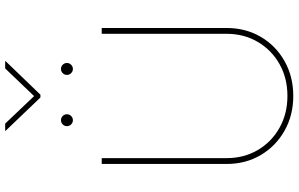

<svg xmlns="http://www.w3.org/2000/svg" viewBox="-225 -914 1149 739"><g transform="rotate(-90 349.5 -544.5)"><path d="M349.6 9.8Q275.4 9.8 216.1 -23.7Q156.7 -57.1 122.3 -115.2Q87.9 -173.3 87.9 -247.1V-727.5H110.4V-247.1Q110.4 -179.7 141.6 -126.7Q172.9 -73.7 227.1 -43.2Q281.2 -12.7 349.6 -12.7Q418.5 -12.7 472.4 -43.2Q526.4 -73.7 557.6 -126.7Q588.9 -179.7 588.9 -247.1V-727.5H611.3V-247.1Q611.3 -173.3 577.1 -115.2Q543 -57.1 483.6 -23.7Q424.3 9.8 349.6 9.8ZM453.6 -838.4Q444.3 -838.4 437.5 -845.2Q430.7 -852.1 430.7 -861.3Q430.7 -871.1 437.5 -877.7Q444.3 -884.3 453.6 -884.3Q463.4 -884.3 470 -877.4Q476.6 -870.6 476.6 -861.3Q476.6 -852.1 469.7 -845.2Q462.9 -838.4 453.6 -838.4ZM256.3 -838.4Q247.1 -838.4 240.2 -845.2Q233.4 -852.1 233.4 -861.3Q233.4 -871.1 240.2 -877.7Q247.1 -884.3 256.3 -884.3Q266.1 -884.3 272.7 -877.4Q279.3 -870.6 279.3 -861.3Q279.3 -852.1 272.5 -845.2Q265.6 -838.4 256.3 -838.4ZM243.2 -1099.1 349.1 -987.8 455.6 -1099.1H483.4V-1097.2L354.5 -963.4H343.8L215.8 -1097.2V-1099.1Z"/></g></svg>

Font: Inter 20pt Thin
Style: Regular
Weight: 250
Version: Version 4.001;git-66647c0bb